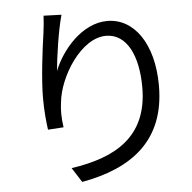

<svg xmlns="http://www.w3.org/2000/svg" viewBox="-56 -843 944 942"><g transform="rotate(-5 416.0 -372.5)"><path d="M155 -384C155 -320 161 -264 166 -228L243 -233C236 -282 236 -317 241 -354C253 -483 367 -662 489 -662C592 -662 645 -550 645 -395C645 -147 477 -61 265 -30L311 42C555 -2 727 -123 727 -396C727 -603 633 -734 502 -734C377 -734 275 -612 235 -511C241 -579 260 -711 281 -784L193 -787C192 -762 189 -733 185 -702C173 -622 155 -477 155 -384Z"/></g></svg>

Font: GenEiGothic-pro-Regular
Style: Regular
Weight: 400
Designer: Ryoko NISHIZUKA (kana & ideographs); Paul D. Hunt (Latin, Greek & Cyrillic); Wenlong ZHANG (bopomofo); Sandoll Communica
Foundry: Adobe Systems Incorporated; o_tamon
Version: Version 1.000.140830